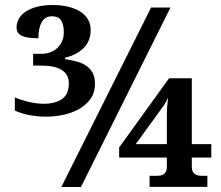

<svg xmlns="http://www.w3.org/2000/svg" viewBox="-20 -744 880 764"><path d="M233.9 -615.2Q233.9 -646 223.4 -662.6Q212.9 -679.2 187 -679.2Q171.4 -679.2 160.9 -672.1Q150.4 -665 144.3 -652.8Q138.2 -640.6 135.5 -625Q132.8 -609.4 132.8 -591.8Q112.8 -591.8 96.7 -593.8Q80.6 -595.7 69.3 -600.3Q58.1 -605 52 -613.3Q45.9 -621.6 45.9 -634.8Q45.9 -653.3 55.2 -669.7Q64.5 -686 82.5 -698Q100.6 -710 127.4 -717Q154.3 -724.1 189 -724.1Q223.6 -724.1 251.5 -717.3Q279.3 -710.4 299.3 -697.8Q319.3 -685.1 330.1 -666.7Q340.8 -648.4 340.8 -625Q340.8 -581.1 313.5 -553.5Q286.1 -525.9 238.8 -514.2V-508.8Q261.2 -505.4 282.7 -500Q304.2 -494.6 320.8 -483.9Q337.4 -473.1 347.7 -455.8Q357.9 -438.5 357.9 -411.1Q357.9 -374.5 339.4 -349.4Q320.8 -324.2 292.2 -308.8Q263.7 -293.5 229.7 -286.6Q195.8 -279.8 165 -279.8Q124 -279.8 91.3 -287.1Q58.6 -294.4 39.1 -304.2V-356Q49.8 -351.6 63.5 -347.2Q77.1 -342.8 92 -339.1Q106.9 -335.4 122.6 -333.3Q138.2 -331.1 152.8 -331.1Q200.7 -331.1 227.3 -350.3Q253.9 -369.6 253.9 -413.1Q253.9 -446.8 226.8 -464.8Q199.7 -482.9 145 -482.9H111.8V-529.8H145Q163.6 -529.8 179.9 -535.9Q196.3 -542 208.3 -553.2Q220.2 -564.5 227.1 -580.3Q233.9 -596.2 233.9 -615.2ZM302.2 0H224.1L581.1 -713.9H658.2ZM743.2 -117.2V-82.5Q743.2 -69.8 746.6 -62.3Q750 -54.7 755.9 -50.8Q761.7 -46.9 769.3 -45.7Q776.9 -44.4 785.2 -44.4H805.2V-0.5H575.2V-44.4H603Q611.3 -44.4 618.7 -45.7Q626 -46.9 631.6 -50.8Q637.2 -54.7 640.6 -62.3Q644 -69.8 644 -82.5V-117.2H454.1V-157.2L652.8 -432.6H743.2V-170.4H820.8V-117.2ZM644 -290.5Q644 -306.2 645.3 -321.5Q646.5 -336.9 648.9 -355.5Q645 -347.2 640.6 -339.1Q636.2 -331.1 633.8 -327.1L520 -170.4H644Z"/></svg>

Font: Droids
Style: b
Weight: 700
Foundry: Ascender Corporation
Version: Version 1.00 build 113